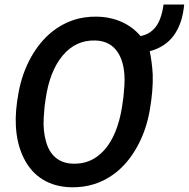

<svg xmlns="http://www.w3.org/2000/svg" viewBox="-20 -792 809 822"><path d="M285.2 9.8Q215.3 8.3 163.6 -23.2Q111.8 -54.7 81.8 -115Q51.8 -175.3 47.9 -253.9Q44.4 -315.4 59.8 -397.5Q75.2 -479.5 112.5 -546.4Q149.9 -613.3 202.6 -655.8Q286.1 -722.7 394.5 -720.7Q452.6 -719.7 500.7 -698.2Q548.8 -676.8 581.5 -637.7Q621.6 -645 646.2 -676.3Q670.9 -707.5 680.2 -772.5H768.6Q752.9 -607.4 621.1 -572.8Q631.3 -522.5 633.8 -473.1Q636.2 -407.7 621.3 -321Q606.4 -234.4 566.7 -162.8Q526.9 -91.3 469.7 -48.3Q389.2 11.7 285.2 9.8ZM508.3 -375 512.7 -426.8Q517.6 -515.1 485.6 -565.9Q453.6 -616.7 388.2 -618.7Q304.2 -621.1 248.3 -554.2Q192.4 -487.3 175.3 -367.7L170.9 -336.4L167 -285.2Q164.1 -231.9 177 -186Q189.9 -140.1 219 -116.5Q248 -92.8 291.5 -91.3Q372.1 -87.9 427.2 -150.4Q482.4 -212.9 502 -331.5Z"/></svg>

Font: Roboto Medium
Style: Italic
Weight: 500
Italic angle: -12°
Designer: Google
Version: Version 2.134; 2016